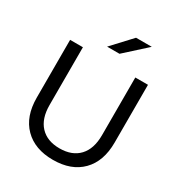

<svg xmlns="http://www.w3.org/2000/svg" viewBox="-218 -1086 1164 1247"><g transform="rotate(30 364.0 -462.5)"><path d="M656 -715V-282Q656 -141 578.5 -62.5Q501 16 364 16Q228 16 150 -62.5Q72 -141 72 -282V-715H168V-282Q168 -180 219.5 -125Q271 -70 364 -70Q458 -70 509.5 -125Q561 -180 561 -282V-715ZM554 -941 395 -797H302L436 -941Z"/></g></svg>

Font: Wix Madefor Display Medium
Style: Regular
Weight: 500
Designer: Dalton Maag Ltd
Foundry: Dalton Maag Ltd
Version: Version 3.100